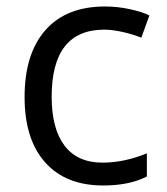

<svg xmlns="http://www.w3.org/2000/svg" viewBox="-20 -565 516 595"><path d="M299.8 9.8Q183.6 9.8 119.9 -61.8Q56.2 -133.3 56.2 -264.2Q56.2 -398.4 120.8 -471.7Q185.5 -544.9 305.2 -544.9Q343.8 -544.9 382.3 -536.6Q420.9 -528.3 442.9 -517.1L418 -448.2Q391.1 -459 359.4 -466.1Q327.6 -473.1 303.2 -473.1Q140.1 -473.1 140.1 -265.1Q140.1 -166.5 179.9 -113.8Q219.7 -61 297.9 -61Q364.7 -61 435.1 -89.8V-18.1Q381.3 9.8 299.8 9.8Z"/></svg>

Font: f05545470
Style: Regular
Weight: 400
Foundry: Ascender Corporation
Version: Version 1.10